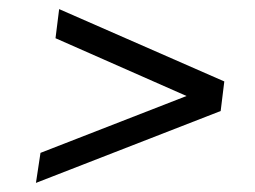

<svg xmlns="http://www.w3.org/2000/svg" viewBox="-20 -558 560 422"><path d="M69 -222 59 -156 465 -314 473 -379 110 -538 102 -474 390 -347Z"/></svg>

Font: United Sans ExtraLight
Style: Italic
Weight: 200
Italic angle: -8°
Designer: Pablo Impallari, Rodrigo Fuenzalida (Modified by Dan O. Williams)
Version: Version 1.000;PS 001.000;hotconv 1.0.88;makeotf.lib2.5.64775